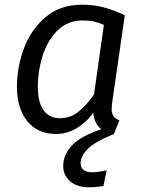

<svg xmlns="http://www.w3.org/2000/svg" viewBox="-20 -558 607 817"><path d="M455 -94Q455 -76 462.5 -64.5Q470 -53 488 -46L465 12Q382 46 352.5 76.5Q323 107 323 137Q323 155 335.5 165Q348 175 372 175Q396 175 434 167L420 233Q390 239 360 239Q308 239 278.5 213.5Q249 188 249 148Q249 101 285.5 61.5Q322 22 411 -8Q381 -32 377 -78Q346 -36 305.5 -12Q265 12 219 12Q140 12 96 -42.5Q52 -97 52 -190Q52 -270 81 -350Q110 -430 172.5 -484Q235 -538 330 -538Q379 -538 422 -526.5Q465 -515 511 -493L457 -119Q455 -99 455 -94ZM422 -452Q400 -462 379.5 -466.5Q359 -471 332 -471Q267 -471 224 -427.5Q181 -384 161 -319.5Q141 -255 141 -190Q141 -122 165.5 -88.5Q190 -55 236 -55Q278 -55 312 -81Q346 -107 380 -156Z"/></svg>

Font: FiraGO Book
Style: Italic
Weight: 350
Italic angle: -8°
Designer: bBox Type GmbH
Foundry: bBox Type GmbH
Version: Version 1.001